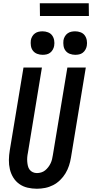

<svg xmlns="http://www.w3.org/2000/svg" viewBox="-20 -1149 565 1177"><path d="M206 8Q177 8 149 1.5Q121 -5 98.5 -21Q76 -37 61.5 -60.5Q47 -84 40.5 -111.5Q34 -139 34.5 -168.5Q35 -198 40 -228L124 -735H237L151 -212Q148 -198 147 -184.5Q146 -171 147 -158Q148 -145 151 -132Q154 -119 161.5 -109Q169 -99 181 -93.5Q193 -88 206 -88Q219 -88 232.5 -92Q246 -96 256.5 -104.5Q267 -113 275.5 -124Q284 -135 290 -147.5Q296 -160 299 -172.5Q302 -185 304 -198L393 -735H506L415 -183Q411 -158 403 -133.5Q395 -109 381.5 -86.5Q368 -64 348.5 -45Q329 -26 305.5 -14Q282 -2 256.5 3Q231 8 206 8ZM441 -813Q424 -813 408 -819Q392 -825 382 -838Q372 -851 369.5 -868Q367 -885 369 -902Q371 -914 377.5 -925.5Q384 -937 394.5 -944.5Q405 -952 417 -954.5Q429 -957 441 -957Q458 -957 474 -951Q490 -945 499.5 -932Q509 -919 512 -902Q515 -885 512 -868Q510 -856 503.5 -844.5Q497 -833 487 -825.5Q477 -818 465 -815.5Q453 -813 441 -813ZM241 -813Q224 -813 208 -819Q192 -825 182 -838Q172 -851 169.5 -868Q167 -885 169 -902Q171 -914 177.5 -925.5Q184 -937 194.5 -944.5Q205 -952 217 -954.5Q229 -957 241 -957Q258 -957 274 -951Q290 -945 299.5 -932Q309 -919 312 -902Q315 -885 312 -868Q310 -856 303.5 -844.5Q297 -833 287 -825.5Q277 -818 265 -815.5Q253 -813 241 -813ZM525 -1051H225L224 -1129H524Z"/></svg>

Font: Iosevka Term Curly Oblique
Style: Bold
Weight: 700
Italic angle: -9°
Designer: Belleve Invis
Foundry: Belleve Invis
Version: Version 32.3.0